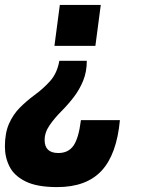

<svg xmlns="http://www.w3.org/2000/svg" viewBox="-56 -550 573 783"><path d="M177 213Q95 213 48.5 190Q2 167 -17 129.5Q-36 92 -36 48Q-36 -8 -19 -46Q-2 -84 25 -111Q52 -138 83 -161Q119 -187 148 -219Q177 -251 186 -302H298Q298 -257 283 -220.5Q268 -184 244.5 -153.5Q221 -123 194 -96Q167 -69 146.5 -39.5Q126 -10 126 21Q126 74 182 74Q223 74 244 43.5Q265 13 274 -60H433Q420 80 358 146.5Q296 213 177 213ZM333 -363H166L188 -530H355Z"/></svg>

Font: Tanohe Sans
Style: Bold Italic
Weight: 700
Designer: Village Type and Design LLC & Cristiano Sobral
Foundry: Cooper Hewitt Smithsonian Design Museum
Version: Version 1.00;September 29, 2021;FontCreator 13.0.0.2655 64-b